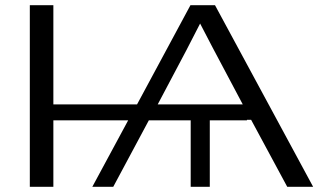

<svg xmlns="http://www.w3.org/2000/svg" viewBox="-20 -714 1217 734"><path d="M94 0V-694H184V-315H504L708 -694H802L1177 0H1078L940 -256H924V-254H782V0H709V-254H549L413 0H333L470 -254H184V0ZM583 -315H908Q759 -595 745 -624L692 -521Z"/></svg>

Font: CMU Sans Serif
Style: Medium
Weight: 500
Version: Version 0.7.0